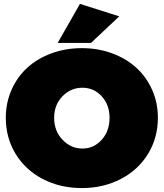

<svg xmlns="http://www.w3.org/2000/svg" viewBox="-20 -955 840 985"><path d="M9.8 -351.1Q9.8 -427.7 39.3 -494.4Q68.8 -561 120.4 -607.9Q171.9 -654.8 244.1 -681.4Q316.4 -708 399.9 -708Q483.4 -708 555.7 -681.2Q627.9 -654.3 679.4 -607.4Q731 -560.5 760.5 -494.1Q790 -427.7 790 -351.1Q790 -248.5 739.7 -166Q689.5 -83.5 600.1 -36.9Q510.7 9.8 399.9 9.8Q288.6 9.8 199.5 -36.6Q110.4 -83 60.1 -165.5Q9.8 -248 9.8 -351.1ZM402.8 -192.9Q461.4 -192.9 501.7 -237.8Q542 -282.7 542 -350.1Q542 -417.5 501.7 -461.2Q461.4 -504.9 402.8 -504.9Q342.8 -504.9 300.3 -460.9Q257.8 -417 257.8 -350.1Q257.8 -283.2 300.8 -238Q343.8 -192.9 402.8 -192.9ZM275.9 -734.9 390.1 -935.1 591.8 -871.1 446.8 -734.9Z"/></svg>

Font: Trueno UltraBlack
Style: Regular
Weight: 950
Designer: Julieta Ulanovsky
Foundry: Julieta Ulanovsky
Version: Version 3.001b | FøM Fix